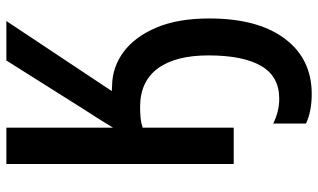

<svg xmlns="http://www.w3.org/2000/svg" viewBox="-218 -536 999 603"><g transform="rotate(-90 281.5 -234.5)"><path d="M288 245Q233 245 195 227V124Q233 143 273 143Q343 143 376 86Q409 29 409 -79Q409 -183 368 -238.5Q327 -294 247 -294Q229 -294 213 -292.5Q197 -291 182 -286V0H68V-714H182V-379Q195 -401 210 -424.5Q225 -448 238 -468L393 -714H517L297 -383Q301 -383 305 -382.5Q309 -382 314 -382Q373 -381 420.5 -345.5Q468 -310 496.5 -242.5Q525 -175 525 -77Q525 76 461.5 160.5Q398 245 288 245Z"/></g></svg>

Font: Noto Sans Mono SemiCondensed SemiBold
Style: Regular
Weight: 600
Width: 4
Designer: Monotype Design Team
Foundry: Monotype Imaging Inc.
Version: Version 2.014; ttfautohint (v1.8.4.7-5d5b)